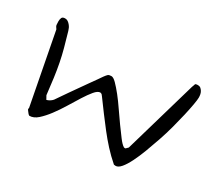

<svg xmlns="http://www.w3.org/2000/svg" viewBox="-99 -651 911 825"><g transform="rotate(30 356.5 -238.0)"><path d="M28.3 -379.9Q20.5 -389.6 19.5 -396.5Q18.6 -403.3 18.6 -414.1Q18.6 -424.8 22 -432.1Q25.4 -439.5 38.1 -439.5Q45.9 -439.5 51.8 -435.5Q57.6 -431.6 63 -425.3Q68.4 -418.9 71.3 -412.6Q74.2 -406.2 76.2 -399.4Q87.9 -359.4 96.7 -327.1Q105.5 -294.9 111.8 -262.2Q118.2 -229.5 123 -193.8Q127.9 -158.2 132.8 -113.3L142.6 -95.7Q150.4 -97.7 158.2 -102.5Q166 -107.4 170.9 -113.3Q175.8 -120.1 186 -135.3Q196.3 -150.4 209.5 -169.4Q222.7 -188.5 237.3 -209Q252 -229.5 265.1 -248.5Q278.3 -267.6 289.1 -282.2Q299.8 -296.9 304.7 -304.7Q312.5 -315.4 317.4 -319.8Q322.3 -324.2 334 -324.2Q343.8 -324.2 358.9 -309.1Q374 -293.9 393.1 -270Q412.1 -246.1 431.6 -217.3Q451.2 -188.5 470.2 -162.1Q489.3 -135.7 505.4 -114.3Q521.5 -92.8 533.2 -85.9Q534.2 -85.9 535.2 -85.4Q536.1 -85 537.1 -85H540Q541 -85 542 -85.9L551.8 -95.7L656.2 -456.1Q660.2 -468.8 662.1 -472.7Q664.1 -476.6 673.8 -476.6Q683.6 -476.6 689 -472.2Q694.3 -467.8 698.2 -461.4Q702.1 -455.1 703.6 -447.3Q705.1 -439.5 705.1 -431.6Q705.1 -420.9 700.7 -396Q696.3 -371.1 689 -338.9Q681.6 -306.6 671.4 -268.1Q661.1 -229.5 648.4 -192.4Q635.7 -155.3 622.6 -120.6Q609.4 -85.9 595.7 -58.6Q582 -31.2 568.4 -15.1Q554.7 1 542 1Q541 1 537.6 0.5Q534.2 0 533.2 0Q503.9 -25.4 479 -52.7Q454.1 -80.1 431.6 -108.9Q409.2 -137.7 387.2 -167Q365.2 -196.3 341.8 -228.5Q340.8 -229.5 337.9 -233.4Q335 -237.3 334 -237.3Q332 -237.3 331.1 -238.3Q329.1 -238.3 329.1 -238.8Q329.1 -239.3 328.1 -239.3Q315.4 -239.3 300.3 -221.2Q285.2 -203.1 268.6 -176.8Q252 -150.4 232.9 -119.1Q213.9 -87.9 194.3 -62Q174.8 -36.1 154.8 -18.1Q134.8 0 113.3 0Q113.3 0 110.4 -2Q107.4 -3.9 105 -7.3Q102.5 -10.7 99.6 -14.2Q96.7 -17.6 95.7 -19.5Q94.7 -20.5 94.7 -23.9Q94.7 -27.3 95.7 -28.3Z"/></g></svg>

Font: Swanky and Moo Moo Cyrillic
Style: Regular
Weight: 400
Designer: Kimberly Geswein; Denis Ignatov
Foundry: Kimberly Geswein; Denis Ignatov
Version: Version 1.003 June 27, 2018